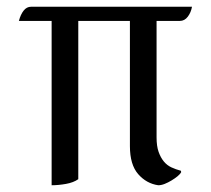

<svg xmlns="http://www.w3.org/2000/svg" viewBox="-20 -542 624 569"><path d="M517 -32Q514 -26 506 -19.5Q498 -13 488 -7Q478 -1 468 3Q458 7 449 7Q414 2 389.5 -26Q365 -54 365 -109V-480H212V-11Q198 -1 175.5 3Q153 7 133 7V-480H36Q41 -499 50 -510.5Q59 -522 72 -522H549Q546 -505 536.5 -492.5Q527 -480 513 -480H444V-135Q444 -109 450 -92Q456 -75 465.5 -63.5Q475 -52 488 -46Q501 -40 516 -36Z"/></svg>

Font: Gotu
Style: Regular
Weight: 400
Designer: Sarang Kulkarni & Kailash Malviya
Foundry: Ek Type
Version: Version 2.320;hotconv 1.0.109;makeotfexe 2.5.65596; ttfautoh